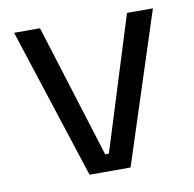

<svg xmlns="http://www.w3.org/2000/svg" viewBox="-62 -550 618 613"><g transform="rotate(-10 247.0 -244.0)"><path d="M241 -55.5H253L388 -488H472L313.5 0H180.5L22 -488H106Z"/></g></svg>

Font: Anek Devanagari Medium
Style: Regular
Weight: 400
Version: Version 1.003